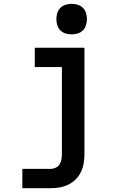

<svg xmlns="http://www.w3.org/2000/svg" viewBox="-20 -770 640 1005"><path d="M245 215H97V114H245Q259 114 271.5 108Q284 102 291.5 90.5Q299 79 301.5 65Q304 51 304 37V-419H162V-520H422V37Q422 61 418 85Q414 109 403.5 130.5Q393 152 376 169Q359 186 337.5 196.5Q316 207 292.5 211Q269 215 245 215ZM355 -590Q339 -590 323 -595Q307 -600 296 -611Q285 -622 280 -638Q275 -654 275 -670Q275 -686 280 -702Q285 -718 296 -729Q307 -740 323 -745Q339 -750 355 -750Q371 -750 387 -745Q403 -740 414 -729Q425 -718 430 -702Q435 -686 435 -670Q435 -654 430 -638Q425 -622 414 -611Q403 -600 387 -595Q371 -590 355 -590Z"/></svg>

Font: R Plex Mono
Style: Bold
Weight: 700
Monospace: yes
Designer: Belleve Invis
Foundry: Belleve Invis
Version: Version 31.8.0